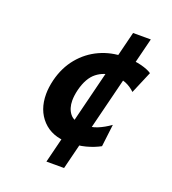

<svg xmlns="http://www.w3.org/2000/svg" viewBox="-135 -740 846 944"><g transform="rotate(20 288.0 -268.0)"><path d="M544.9 -481 495.6 -364.7Q473.1 -386.2 446.5 -397Q419.9 -407.7 380.4 -407.7Q332 -407.7 294.4 -378.4Q256.8 -349.1 239.7 -282.2Q231.9 -250 231.9 -224.6Q231.9 -183.6 252.7 -156.7Q273.4 -129.9 320.8 -129.9Q362.8 -129.9 395.3 -143.1Q427.7 -156.2 460.4 -179.7L446.3 -63Q413.1 -44.9 373 -34.4Q333 -23.9 281.2 -23.9Q197.8 -23.9 148.9 -75.4Q100.1 -127 100.1 -210Q100.1 -244.6 109.9 -285.2Q127.9 -356.9 170.2 -408Q212.4 -459 271.7 -486.1Q331.1 -513.2 399.4 -513.2Q452.6 -513.2 489.5 -503.7Q526.4 -494.1 544.9 -481ZM399.4 -638.2H492.2L307.6 101.6H215.3Z"/></g></svg>

Font: Andika
Style: Bold Italic
Weight: 700
Italic angle: -14°
Designer: Victor Gaultney, Annie Olsen, Julie Remington, Don Collingsworth, Eric Hays, Becca Hirsbrunner
Foundry: SIL International
Version: Version 6.101